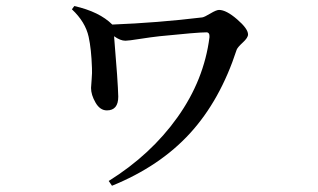

<svg xmlns="http://www.w3.org/2000/svg" viewBox="-20 -549 1040 627"><path d="M222.7 -529.3Q304.7 -510.7 346.7 -468.8Q495.1 -474.6 640.6 -492.2Q647.5 -493.2 667 -504.9Q686.5 -516.6 695.3 -516.6Q718.8 -516.6 754.4 -485.8Q790 -455.1 790 -436.5Q790 -425.8 772.9 -410.2Q755.9 -394.5 752.9 -386.7Q699.2 -221.7 600.6 -113.8Q502 -5.9 345.7 57.6L335 42Q472.7 -43.9 559.6 -166Q646.5 -288.1 664.1 -427.7Q665 -443.4 654.3 -443.4Q625 -443.4 501 -430.7Q473.6 -427.7 436.5 -421.9Q399.4 -416 389.6 -416Q373 -416 352.5 -430.7Q365.2 -280.3 366.2 -233.4Q366.2 -188.5 329.1 -188.5Q306.6 -188.5 292 -213.9Q277.3 -239.3 277.3 -261.7Q277.3 -267.6 279.3 -290Q281.2 -312.5 280.3 -327.1Q278.3 -388.7 269.5 -428.7Q258.8 -477.5 214.8 -518.6Z"/></svg>

Font: GenYoMin TW TTF SemiBold
Style: Regular
Weight: 600
Version: Version 1.300